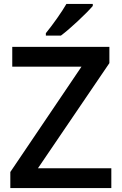

<svg xmlns="http://www.w3.org/2000/svg" viewBox="-20 -951 615 971"><path d="M32.2 0ZM543 0H32.2V-81.1L392.1 -613.8H42V-713.9H533.2V-631.8L171.9 -100.1H543ZM211.9 -771V-783.2Q239.7 -817.4 269.3 -859.4Q298.8 -901.4 315.9 -931.2H449.2V-920.9Q423.8 -891.1 373.3 -844Q322.8 -796.9 288.1 -771Z"/></svg>

Font: Open Sans Semibold
Style: Regular
Weight: 600
Foundry: Ascender Corporation
Version: Version 1.10; ttfautohint (v1.5.65-e2d9)